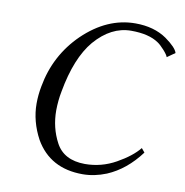

<svg xmlns="http://www.w3.org/2000/svg" viewBox="-77 -732 791 822"><g transform="rotate(10 318.5 -321.5)"><path d="M553.2 -596.2Q511.2 -625 434.1 -625Q347.2 -625 276.9 -543.9Q211.9 -466.8 185.1 -316.9Q177.2 -276.9 176.8 -233.9Q176.8 -158.7 210 -96.2Q245.1 -29.3 336.9 -28.8Q408.7 -28.8 471.4 -64Q534.2 -99.1 565.9 -138.2L580.1 -121.1Q519 -39.1 438 -4.9Q386.2 16.1 335 16.1Q193.8 16.1 128.9 -96.2Q88.9 -170.4 88.9 -248Q88.9 -285.2 96.2 -323.2Q121.1 -462.4 220.2 -559.1Q324.2 -659.2 446.8 -659.2Q527.8 -659.2 583 -621.1Q630.9 -586.9 637.2 -564L603 -540Q600.1 -549.8 582.8 -569.1Q565.4 -588.4 553.2 -596.2Z"/></g></svg>

Font: Linux Libertine
Style: Italic
Weight: 400
Italic angle: -12°
Designer: Philipp H. Poll
Foundry: Philipp H. Poll
Version: Version 5.1.6 ; ttfautohint (v0.9)